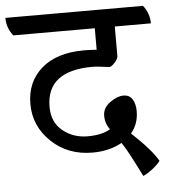

<svg xmlns="http://www.w3.org/2000/svg" viewBox="-87 -657 691 784"><g transform="rotate(-5 259.0 -265.0)"><path d="M406 -537V-416Q406 -405 392 -389.5Q378 -374 369 -374Q320 -381 301 -381Q112 -381 112 -233Q112 -170 155 -135Q198 -100 257 -100Q316 -100 350 -121Q331 -145 331 -177.5Q331 -210 361 -231.5Q391 -253 416 -253Q441 -253 453 -234Q465 -215 465 -185Q465 -133 434 -96Q514 -21 540 25Q532 38 509 56Q486 74 469 81Q461 66 445 34Q414 -28 392 -61Q340 -32 271 -32Q170 -32 102.5 -96.5Q35 -161 35 -251.5Q35 -342 97.5 -396.5Q160 -451 272 -451Q290 -451 324 -449V-537H-10Q-36 -569 -36 -611H528Q554 -578 554 -537Z"/></g></svg>

Font: Karma Medium
Style: Regular
Weight: 500
Designer: Joana Correia
Foundry: Indian Type Foundry
Version: Version 1.202;PS 1.0;hotconv 1.0.78;makeotf.lib2.5.61930; tt